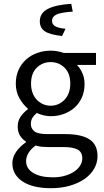

<svg xmlns="http://www.w3.org/2000/svg" viewBox="-20 -764 544 1008"><path d="M246 224Q201 224 164 215.5Q127 207 100.5 190Q74 173 59.5 149Q45 125 45 93Q45 62 64 34Q83 6 116 -17V-21Q98 -32 85.5 -51.5Q73 -71 73 -100Q73 -131 90 -154Q107 -177 126 -190V-194Q102 -214 82.5 -247.5Q63 -281 63 -325Q63 -365 77.5 -397Q92 -429 117 -451.5Q142 -474 175.5 -486Q209 -498 246 -498Q266 -498 283.5 -494.5Q301 -491 315 -486H484V-423H384Q401 -406 412.5 -380Q424 -354 424 -323Q424 -284 410 -252.5Q396 -221 372 -199.5Q348 -178 315.5 -166Q283 -154 246 -154Q228 -154 209 -158.5Q190 -163 173 -171Q160 -160 151 -146.5Q142 -133 142 -113Q142 -90 160 -75Q178 -60 228 -60H322Q407 -60 449.5 -32.5Q492 -5 492 56Q492 90 475 120.5Q458 151 426 174Q394 197 348.5 210.5Q303 224 246 224ZM246 -209Q267 -209 285.5 -217Q304 -225 318.5 -240Q333 -255 341 -276.5Q349 -298 349 -325Q349 -379 319 -408.5Q289 -438 246 -438Q203 -438 173 -408.5Q143 -379 143 -325Q143 -298 151 -276.5Q159 -255 173.5 -240Q188 -225 206.5 -217Q225 -209 246 -209ZM258 167Q293 167 321.5 158.5Q350 150 370 136.5Q390 123 401 105Q412 87 412 68Q412 34 387 21Q362 8 314 8H230Q216 8 199.5 6.5Q183 5 167 0Q141 19 129 40Q117 61 117 82Q117 121 154.5 144Q192 167 258 167ZM306 -575Q241 -582 215 -600Q189 -618 189 -652Q189 -696 231.5 -717.5Q274 -739 354 -744L362 -703Q299 -699 276 -687.5Q253 -676 253 -655Q253 -635 271 -625.5Q289 -616 324 -613Z"/></svg>

Font: Processing Sans Pro
Style: Regular
Weight: 400
Designer: Paul D. Hunt
Foundry: Adobe Systems Incorporated
Version: Version 2.020;PS 2.000;hotconv 1.0.86;makeotf.lib2.5.63406